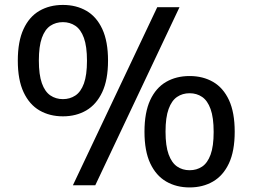

<svg xmlns="http://www.w3.org/2000/svg" viewBox="-20 -770 1050 798"><path d="M283 0 633.5 -740H726L376 0ZM241.5 -286.5Q186.5 -286.5 144.2 -311Q102 -335.5 78 -386.8Q54 -438 54 -518Q54 -598 77.8 -649.2Q101.5 -700.5 143.8 -725Q186 -749.5 241.5 -749.5Q297 -749.5 339.2 -725Q381.5 -700.5 405.2 -649.2Q429 -598 429 -518Q429 -438 404.8 -386.8Q380.5 -335.5 338.5 -311Q296.5 -286.5 241.5 -286.5ZM241.5 -358Q270.5 -358 293.2 -373Q316 -388 328.8 -423Q341.5 -458 341.5 -517.5Q341.5 -577 328.8 -612.2Q316 -647.5 293.2 -662.8Q270.5 -678 241.5 -678Q212 -678 189.2 -662.8Q166.5 -647.5 154 -612.5Q141.5 -577.5 141.5 -518.5Q141.5 -459.5 154 -424.2Q166.5 -389 189.2 -373.5Q212 -358 241.5 -358ZM768 9Q713 9 670.8 -15.5Q628.5 -40 604.5 -91Q580.5 -142 580.5 -222.5Q580.5 -302.5 604.2 -353.8Q628 -405 670.2 -429.5Q712.5 -454 768 -454Q823.5 -454 865.8 -429.5Q908 -405 931.8 -353.8Q955.5 -302.5 955.5 -222.5Q955.5 -142 931.5 -91Q907.5 -40 865.2 -15.5Q823 9 768 9ZM768 -62.5Q797.5 -62.5 820 -77.5Q842.5 -92.5 855.2 -127.2Q868 -162 868 -221.5Q868 -281.5 855.2 -316.8Q842.5 -352 820 -367.2Q797.5 -382.5 768 -382.5Q738.5 -382.5 716 -367.2Q693.5 -352 680.8 -317Q668 -282 668 -223Q668 -163.5 680.8 -128.5Q693.5 -93.5 716 -78Q738.5 -62.5 768 -62.5Z"/></svg>

Font: Encode Sans SemiExpanded Medium
Style: Regular
Weight: 500
Width: 6
Designer: Multiple Designers
Foundry: Impallari Type
Version: Version 3.002